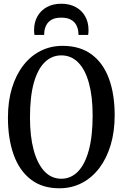

<svg xmlns="http://www.w3.org/2000/svg" viewBox="-20 -997 656 1028"><path d="M303 11Q209 12.5 146.5 -35Q84 -82.5 53.2 -168.5Q22.5 -254.5 22.5 -367Q22.5 -455.5 44.2 -526.2Q66 -597 105.2 -647.5Q144.5 -698 198 -724.8Q251.5 -751.5 315 -751.5Q409 -751.5 471 -705.2Q533 -659 563.5 -575.5Q594 -492 594 -380Q594 -292 572.5 -220.5Q551 -149 512 -97.5Q473 -46 419.8 -18Q366.5 10 303 11ZM308.5 -40Q359 -40 396.8 -78Q434.5 -116 455.2 -191.5Q476 -267 476 -379.5Q476 -480 456.2 -552Q436.5 -624 399 -662.2Q361.5 -700.5 308.5 -700.5Q257.5 -700.5 219.8 -664Q182 -627.5 161.2 -553.8Q140.5 -480 140.5 -367Q140.5 -267.5 160.2 -194Q180 -120.5 217.5 -80.2Q255 -40 308.5 -40ZM308.5 -977Q352.5 -977 385.2 -959.2Q418 -941.5 436 -909.5Q454 -877.5 454 -836.5Q454 -829.5 453.5 -823.2Q453 -817 452 -810H400Q400 -814 399.8 -818.8Q399.5 -823.5 399 -828.5Q397 -847 387.8 -864Q378.5 -881 359.2 -891.8Q340 -902.5 308 -902.5Q276 -902.5 257 -891.8Q238 -881 228.8 -864Q219.5 -847 217.5 -828.5Q217 -823.5 216.8 -818.8Q216.5 -814 216.5 -810H164.5Q163.5 -817 163 -823.2Q162.5 -829.5 162.5 -836.5Q162.5 -877.5 180.5 -909.5Q198.5 -941.5 231.2 -959.2Q264 -977 308.5 -977Z"/></svg>

Font: Merriweather 24pt SemiCondensed
Style: Regular
Weight: 400
Width: 4
Designer: Eben Sorkin
Foundry: Eben Sorkin
Version: Version 2.100